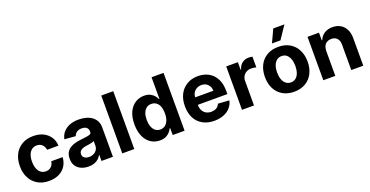

<svg xmlns="http://www.w3.org/2000/svg" viewBox="-30 -1517 4376 2268"><g transform="rotate(-20 2157.5 -383.0)"><path d="M306.6 10.7Q223.6 10.7 163.1 -25.4Q102.5 -61.5 70.8 -124.5Q38.6 -188 38.6 -270.5Q38.6 -354.5 70.8 -418Q102.5 -480.5 163.6 -517.1Q223.1 -552.7 306.2 -552.7Q378.9 -552.7 431.2 -526.9Q484.4 -500.5 516.1 -453.6Q547.4 -407.2 550.3 -343.8H407.7Q401.9 -384.3 376 -409.7Q349.6 -434.6 308.6 -434.6Q274.4 -434.6 247.6 -416Q221.7 -397.5 206.5 -360.4Q191.9 -324.2 191.9 -272.9Q191.9 -220.7 206.5 -184.1Q221.2 -147 247.1 -128.4Q273.9 -108.9 308.6 -108.9Q335.4 -108.9 355.5 -119.6Q376.5 -130.9 390.1 -150.9Q403.3 -171.4 407.7 -199.7H550.3Q546.9 -138.2 516.6 -90.3Q486.3 -42.5 433.1 -16.1Q378.4 10.7 306.6 10.7Z M802.7 10.3Q751.5 10.3 710 -8.3Q668.9 -26.4 645.5 -62.5Q621.6 -98.1 621.6 -152.3Q621.6 -198.2 638.2 -228.5Q655.3 -259.8 684.1 -278.3Q713.9 -297.4 749.5 -306.6Q789.1 -316.9 826.7 -320.3Q880.9 -326.2 903.3 -330.1Q932.6 -334.5 945.8 -343.3Q958.5 -351.6 958.5 -369.1V-371.6Q958.5 -405.3 938 -423.8Q917 -441.9 877.9 -441.9Q836.9 -441.9 813 -424.3Q788.6 -405.8 780.8 -379.4L641.1 -390.6Q652.3 -441.9 682.6 -477.1Q714.8 -513.7 763.7 -533.2Q813 -552.7 878.4 -552.7Q924.8 -552.7 965.8 -542Q1009.3 -530.8 1040 -508.8Q1073.2 -485.4 1091.3 -451.7Q1109.9 -416 1109.9 -367.7V0H966.3V-75.7H962.4Q949.2 -49.8 927.2 -30.8Q906.2 -12.2 874 -0.5Q843.8 10.3 802.7 10.3ZM846.2 -94.2Q879.9 -94.2 905.3 -107.4Q930.2 -120.1 945.3 -143.6Q960 -166 960 -194.8V-252.9Q954.6 -249 940.4 -244.6Q924.8 -240.2 913.1 -237.8Q892.6 -233.9 882.3 -232.4Q873.5 -231 854.5 -228.5Q828.6 -225.1 808.1 -215.8Q787.1 -206.5 777.3 -193.4Q766.1 -178.2 766.1 -157.2Q766.1 -126.5 789.1 -110.4Q810.5 -94.2 846.2 -94.2Z M1227.5 -727.1H1378.4V0H1227.5Z M1700.2 8.8Q1637.7 8.8 1587.9 -23.4Q1538.1 -55.2 1508.8 -118.2Q1479 -181.6 1479 -272Q1479 -365.2 1509.3 -428.2Q1539.1 -489.7 1589.8 -521.5Q1640.6 -552.7 1700.2 -552.7Q1745.6 -552.7 1776.9 -537.1Q1807.1 -521.5 1826.2 -499Q1844.2 -476.6 1855 -453.6H1859.9V-727.1H2010.7V0H1861.3V-87.4H1855Q1843.3 -63.5 1825.2 -42.5Q1806.6 -21 1775.4 -5.9Q1744.6 8.8 1700.2 8.8ZM1748 -111.3Q1784.7 -111.3 1810.5 -131.8Q1835.4 -151.9 1849.6 -188Q1862.8 -223.6 1862.8 -272.9Q1862.8 -321.3 1849.6 -357.4Q1836.9 -392.6 1810.5 -412.6Q1785.2 -432.1 1748 -432.1Q1710.4 -432.1 1685.5 -412.1Q1659.7 -391.1 1646.5 -356Q1633.8 -321.3 1633.8 -272.9Q1633.8 -225.1 1647 -189Q1660.2 -152.8 1685.5 -132.3Q1710.9 -111.3 1748 -111.3Z M2383.3 10.7Q2299.3 10.7 2238.8 -23.9Q2176.3 -59.1 2145 -121.1Q2112.8 -184.1 2112.8 -270Q2112.8 -354.5 2145 -418Q2176.3 -480 2237.8 -517.1Q2296.9 -552.7 2377 -552.7Q2430.7 -552.7 2478 -535.6Q2524.9 -517.6 2559.6 -483.9Q2593.8 -449.2 2613.8 -397.5Q2633.3 -346.2 2633.3 -275.4V-233.9H2172.9V-327.6H2491.2Q2491.2 -361.8 2477.1 -385.7Q2461.9 -411.1 2438 -425.3Q2414.1 -439.5 2379.4 -439.5Q2345.7 -439.5 2318.8 -423.8Q2291.5 -407.2 2277.3 -381.8Q2263.2 -356 2262.2 -322.8V-233.9Q2262.2 -192.4 2277.3 -163.6Q2292 -134.3 2319.8 -118.2Q2347.7 -102.1 2385.7 -102.1Q2408.7 -102.1 2431.6 -109.4Q2453.1 -116.2 2467.8 -130.9Q2482.4 -145.5 2490.2 -165.5L2630.4 -156.2Q2619.6 -106 2586.9 -68.4Q2554.2 -30.8 2502.4 -10.3Q2449.2 10.7 2383.3 10.7Z M2883.3 0H2732.4V-545.4H2878.9V-450.2H2884.8Q2899.4 -501 2934.6 -527.3Q2969.2 -553.2 3015.6 -553.2Q3026.9 -553.2 3040 -551.8Q3055.2 -550.3 3063 -547.9V-413.6Q3051.8 -416.5 3033.7 -419.4Q3018.6 -421.9 2999.5 -421.9Q2965.3 -421.9 2939.9 -407.7Q2913.6 -393.1 2898.9 -367.7Q2883.3 -341.8 2883.3 -308.6Z M3387.2 10.7Q3304.2 10.7 3244.6 -24.9Q3183.1 -61 3151.4 -123.5Q3119.1 -187.5 3119.1 -270.5Q3119.1 -354.5 3151.4 -418.5Q3182.6 -480.5 3244.6 -517.6Q3304.7 -552.7 3387.2 -552.7Q3470.2 -552.7 3530.3 -517.6Q3591.3 -481 3623 -418.5Q3655.8 -354 3655.8 -270.5Q3655.8 -188 3623 -123.5Q3591.3 -60.5 3530.3 -24.9Q3470.7 10.7 3387.2 10.7ZM3451.2 -128.4Q3476.1 -149.4 3489.3 -187Q3502 -225.1 3502 -271.5Q3502 -318.4 3489.3 -356.4Q3476.1 -393.6 3451.2 -415.5Q3426.8 -437 3388.2 -437Q3349.6 -437 3324.7 -415.5Q3297.9 -393.1 3285.6 -356.4Q3272.5 -319.3 3272.5 -271.5Q3272.5 -224.6 3285.6 -187Q3297.9 -149.9 3324.7 -128.4Q3350.1 -106.4 3388.2 -106.4Q3426.3 -106.4 3451.2 -128.4ZM3439.9 -615.7H3333L3408.2 -777.3H3548.3Z M3905.3 -315.4V0H3754.4V-545.4H3898.4V-449.2H3904.8Q3922.9 -496.6 3965.3 -524.9Q4007.8 -552.7 4068.8 -552.7Q4126 -552.7 4168 -527.8Q4210.4 -502.4 4233.4 -457Q4256.8 -411.1 4256.8 -347.2V0H4106V-320.3Q4106.4 -370.1 4080.1 -398.9Q4054.2 -426.8 4008.8 -426.8Q3978 -426.8 3955.1 -413.6Q3931.2 -400.4 3918.9 -375.5Q3906.2 -351.1 3905.3 -315.4Z"/></g></svg>

Font: My Font
Style: Bold
Weight: 500
Designer: Rasmus Andersson
Foundry: rsms
Version: Version 0.001